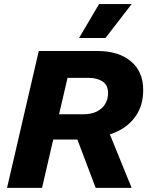

<svg xmlns="http://www.w3.org/2000/svg" viewBox="-20 -906 717 926"><path d="M14 0 167 -660H450.2Q551.8 -660 611.2 -610.4Q670.6 -560.8 670.6 -472Q670.6 -400.4 637.3 -350.1Q604 -299.8 546.9 -272.6Q489.8 -245.4 417.8 -241.8L380.4 -233H222.2L250 -354.8H381.4Q420 -354.8 446.6 -368Q473.2 -381.2 487.2 -404.4Q501.2 -427.6 501.2 -456.4Q501.2 -495 475.3 -512.7Q449.4 -530.4 408.4 -530.4H305.6L182.8 0ZM441.4 0 333.2 -285.8 488.6 -310.2 614.8 0ZM457.8 -886.4H615L488.6 -722.6H361.2Z"/></svg>

Font: Work Sans
Style: Italic
Weight: 400
Italic angle: -13°
Designer: Wei Huang
Foundry: Wei Huang
Version: Version 2.012